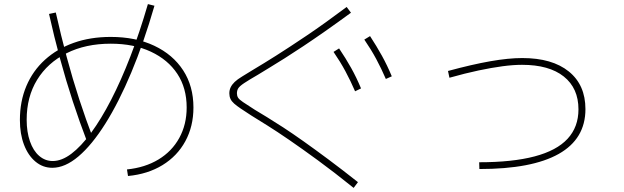

<svg xmlns="http://www.w3.org/2000/svg" viewBox="-20 -825 3040 936"><path d="M599 1Q687 -8 752.5 -47.5Q818 -87 854 -152.5Q890 -218 890 -301Q890 -396 844.5 -465Q799 -534 715.5 -573Q632 -612 520 -612Q397 -612 304.5 -565.5Q212 -519 161 -436Q110 -353 110 -241Q110 -182 126 -136Q142 -90 171 -65Q200 -40 237 -40Q281 -40 328 -75.5Q375 -111 424 -177.5Q473 -244 521.5 -338Q570 -432 615.5 -549.5Q661 -667 701 -805L733 -797Q681 -617 620 -471.5Q559 -326 493.5 -222Q428 -118 362.5 -62.5Q297 -7 235 -7Q189 -7 153 -37Q117 -67 97 -119.5Q77 -172 77 -240Q77 -331 108.5 -405.5Q140 -480 199 -533.5Q258 -587 339 -616Q420 -645 520 -645Q641 -645 732 -602Q823 -559 873 -482Q923 -405 923 -301Q923 -209 883.5 -136.5Q844 -64 772 -20Q700 24 604 33ZM404 -136Q368 -230 335 -330.5Q302 -431 273 -538Q244 -645 219 -757L252 -764Q277 -652 305.5 -546Q334 -440 366.5 -340.5Q399 -241 435 -147Z M1704 91Q1607 13 1529 -44Q1451 -101 1390.5 -142.5Q1330 -184 1284.5 -212.5Q1239 -241 1205 -262Q1174 -282 1154 -295.5Q1134 -309 1121.5 -320Q1109 -331 1103.5 -343Q1098 -355 1098 -370Q1098 -386 1104.5 -399.5Q1111 -413 1124 -425.5Q1137 -438 1161 -452.5Q1185 -467 1219 -488Q1263 -514 1325.5 -553.5Q1388 -593 1473.5 -650.5Q1559 -708 1670 -791L1691 -763Q1624 -714 1565.5 -673Q1507 -632 1458 -599.5Q1409 -567 1368 -541Q1327 -515 1294.5 -495.5Q1262 -476 1238 -461Q1193 -435 1170.5 -420Q1148 -405 1141.5 -394.5Q1135 -384 1135 -370Q1135 -358 1140.5 -349Q1146 -340 1164.5 -327.5Q1183 -315 1222 -290Q1247 -275 1281.5 -254Q1316 -233 1360.5 -204Q1405 -175 1460 -136Q1515 -97 1581.5 -47.5Q1648 2 1725 63ZM1711 -380Q1689 -431 1664 -477.5Q1639 -524 1606 -572L1633 -589Q1666 -540 1692 -493.5Q1718 -447 1740 -394ZM1861 -440Q1839 -491 1814 -537.5Q1789 -584 1756 -632L1784 -649Q1816 -600 1842 -553Q1868 -506 1890 -453Z M2316 -34Q2478 -34 2586 -62.5Q2694 -91 2747 -148.5Q2800 -206 2800 -292Q2800 -395 2728.5 -452Q2657 -509 2525 -509Q2482 -509 2429.5 -502Q2377 -495 2313 -481.5Q2249 -468 2171 -446L2164 -479Q2282 -511 2370.5 -526.5Q2459 -542 2526 -542Q2672 -542 2753 -476.5Q2834 -411 2834 -293Q2834 -148 2703.5 -74.5Q2573 -1 2317 -1Z"/></svg>

Font: M PLUS 1 ExtraLight
Style: Regular
Weight: 250
Version: Version 1.001